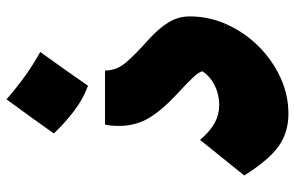

<svg xmlns="http://www.w3.org/2000/svg" viewBox="-175 -705 887 577"><g transform="rotate(90 268.5 -416.5)"><path d="M507.3 -707 400.4 -574.2Q374.5 -604.5 349.4 -618.2Q324.2 -631.8 295.4 -631.8Q264.2 -631.8 236.8 -618.2Q209.5 -604.5 194.3 -581.5Q195.8 -571.8 210.2 -555.9Q224.6 -540 266.6 -501Q310.1 -460.9 334.2 -421.1Q358.4 -381.3 358.4 -330.6Q358.4 -306.2 354.5 -288.6H191.9Q191.9 -323.2 168.5 -350.8Q145 -378.4 101.1 -417.5Q65.4 -449.7 47.4 -479.2Q29.3 -508.8 29.3 -543Q29.3 -601.1 53.2 -654.3Q77.1 -707.5 118.4 -749.3Q159.7 -791 212.2 -815.4Q264.6 -839.8 321.8 -839.8Q377.9 -839.8 419.7 -810.1Q461.4 -780.3 507.3 -707ZM237.7 -237.4Q279 -222.4 315 -194.4Q351 -166.5 381.1 -134.8Q356.4 -99.9 330.9 -64.5Q305.4 -29 278.5 7.5Q247.4 -19.9 212.4 -45.4Q177.5 -70.9 136.2 -94Q189.4 -167.6 237.7 -237.4Z"/></g></svg>

Font: Pinar-FD Black
Style: Regular
Weight: 900
Designer: Amin Abedi
Version: Version 3.000